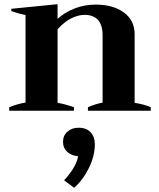

<svg xmlns="http://www.w3.org/2000/svg" viewBox="-20 -529 760 917"><path d="M700 -17V0H400V-17Q438 -33 470 -39V-360Q470 -458 383 -458Q354 -458 320.5 -441.5Q287 -425 255 -389V-38Q290 -32 333 -17V0H24V-17Q67 -34 102 -39V-457Q71 -463 34 -476V-487L255 -509V-439Q289 -470 336 -488.5Q383 -507 437 -507Q520 -507 571.5 -469.5Q623 -432 623 -365V-38Q671 -30 700 -17ZM433 159Q433 215 405 272.5Q377 330 334 368L286 332Q309 308 328.5 277.5Q348 247 353 217Q322 215 301.5 196.5Q281 178 281 148Q281 118 302.5 99.5Q324 81 355 81Q393 81 413 103Q433 125 433 159Z"/></svg>

Font: Trirong
Style: Bold
Weight: 700
Designer: Katatrad Team
Foundry: CadsonDemak
Version: Version 1.001